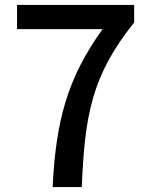

<svg xmlns="http://www.w3.org/2000/svg" viewBox="-20 -757 610 777"><path d="M193 0H311C323 -288 350 -451 523 -666V-737H49V-639H395C253 -441 206 -269 193 0Z"/></svg>

Font: Noto Sans HK Medium
Style: Regular
Weight: 500
Designer: Ryoko NISHIZUKA 西塚涼子 (kana, bopomofo & ideographs); Paul D. Hunt (Latin, Greek & Cyrillic); Sandoll Communications 산돌커뮤니
Foundry: Adobe
Version: Version 2.002;hotconv 1.0.116;makeotfexe 2.5.65601